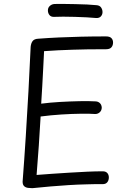

<svg xmlns="http://www.w3.org/2000/svg" viewBox="-20 -967 666 1002"><path d="M149 15Q139 15 126.5 13.5Q114 12 106 4.5Q98 -3 98 -19Q107 -136 114.5 -255Q122 -374 128.5 -491.5Q135 -609 140 -723Q142 -742 150.5 -753Q159 -764 180 -765Q232 -769 286.5 -771.5Q341 -774 402 -775.5Q463 -777 533 -777Q553 -777 561.5 -768Q570 -759 570 -745Q570 -730 561.5 -720Q553 -710 533 -710Q483 -710 440 -709.5Q397 -709 358 -707.5Q319 -706 282.5 -704.5Q246 -703 210 -700Q208 -658 205.5 -610.5Q203 -563 200.5 -516.5Q198 -470 195 -426Q241 -432 293.5 -435Q346 -438 395.5 -439Q445 -440 477 -438Q491 -438 500.5 -429.5Q510 -421 511 -406Q511 -391 501 -381.5Q491 -372 477 -372Q451 -374 403.5 -373.5Q356 -373 300.5 -369.5Q245 -366 192 -359Q188 -284 182.5 -206.5Q177 -129 171 -54Q207 -57 251.5 -60Q296 -63 343.5 -66Q391 -69 435.5 -71Q480 -73 516 -73Q532 -73 540 -64Q548 -55 548 -41Q548 -26 540 -16Q532 -6 516 -6Q495 -6 474 -6Q453 -6 433 -5Q386 -4 338.5 -1Q291 2 244 6Q197 10 149 15ZM263 -879Q247 -878 238.5 -888Q230 -898 230 -913Q230 -927 240 -936Q250 -945 263 -946Q281 -947 310.5 -946.5Q340 -946 372.5 -945.5Q405 -945 435 -943.5Q465 -942 483 -940Q500 -939 507.5 -928Q515 -917 515 -904Q515 -891 506.5 -881.5Q498 -872 481 -873Q462 -875 433 -876.5Q404 -878 371 -879Q338 -880 309.5 -880Q281 -880 263 -879Z"/></svg>

Font: Playpen Sans Light
Style: Regular
Weight: 300
Designer: Laura Meseguer, Veronika Burian, José Scaglione
Foundry: TypeTogether
Version: Version 1.001